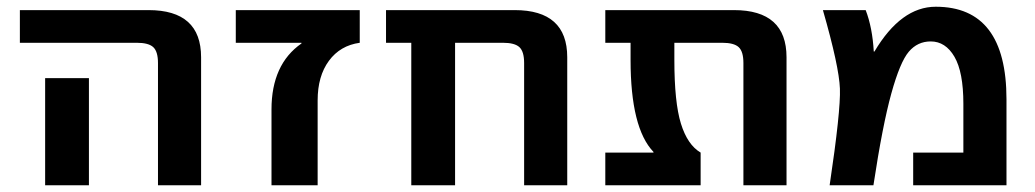

<svg xmlns="http://www.w3.org/2000/svg" viewBox="-20 -550 3072 570"><path d="M244 -318V-130V0H114V-130V-318ZM39 -423V-520H421Q577 -520 577 -380V0H449V-363Q449 -397 435 -410Q421 -423 386 -423Z M875 -421V-423H680V-520H1048V-423Q990 -415 956.5 -369.5Q923 -324 923 -252V0H786V-225Q786 -359 875 -421Z M1536 -363Q1536 -397 1522 -410Q1508 -423 1473 -423H1331V0H1201V-423H1126V-520H1508Q1664 -520 1664 -380V0H1536Z M2315 0H2187V-363Q2187 -397 2173 -410Q2159 -423 2124 -423H1982V-372Q1982 -246 2001.5 -183Q2021 -120 2060 -97V0H1777V-97H1920V-99Q1852 -170 1852 -372V-423H1777V-520H2159Q2315 -520 2315 -380Z M2574 -397H2576Q2655 -530 2758 -530Q2968 -530 2968 -255V0H2691V-97H2840V-242Q2840 -336 2813.5 -381.5Q2787 -427 2743 -427Q2704 -427 2678 -396.5Q2652 -366 2626 -272Q2600 -178 2573 0H2443Q2476 -221 2473.5 -287Q2471 -353 2423 -520H2550Q2570 -468 2574 -397Z"/></svg>

Font: M PLUS 1p
Style: Bold
Weight: 700
Version: Version 1.062